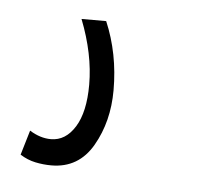

<svg xmlns="http://www.w3.org/2000/svg" viewBox="-31 -34 318 287"><g transform="rotate(5 128.0 109.0)"><path d="M8 208 19 171Q35 181 51 181Q73 181 87 158.5Q101 136 101 95Q101 49 81 -2H118Q138 45 138 100Q138 147 117 183.5Q96 220 55 220Q43 220 31 217.5Q19 215 8 208Z"/></g></svg>

Font: Georama Condensed Light
Style: Italic
Weight: 300
Width: 3
Italic angle: -9°
Designer: Jean-Baptiste Levee
Foundry: Production Type
Version: Version 1.000